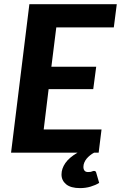

<svg xmlns="http://www.w3.org/2000/svg" viewBox="-20 -746 590 938"><path d="M438.5 89Q448.5 89 450 97.5L464.5 147.5Q447 158.5 422.5 165.8Q398 173 371 173Q325.5 173 303 154.2Q280.5 135.5 280.5 106.5Q280.5 78 299.2 50.8Q318 23.5 358.5 0H34L123.5 -725.5H550.5L536 -612H255L231 -420H450L435.5 -310.5H217.5L193.5 -113.5H476L462 0H439.5Q429 5.5 419.8 13Q410.5 20.5 403.2 29.2Q396 38 391.8 48.2Q387.5 58.5 387.5 69.5Q387.5 81 393 87.8Q398.5 94.5 410 94.5Q417.5 94.5 421.8 93.8Q426 93 429 91.8Q432 90.5 434 89.8Q436 89 438.5 89Z"/></svg>

Font: Lato Heavy
Style: Italic
Weight: 800
Italic angle: -7°
Designer: Lukasz Dziedzic
Foundry: tyPoland Lukasz Dziedzic
Version: Version 2.007; 2014-02-27